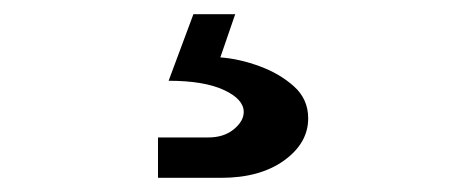

<svg xmlns="http://www.w3.org/2000/svg" viewBox="-20 -45 640 271"><path d="M203 206V149H274Q296 149 310 137.5Q324 126 324 113Q324 95 296 82Q268 69 218 69L253 -25H312L291 36Q318 38 346.5 48.5Q375 59 395 77Q415 95 415 122Q415 157 381 181.5Q347 206 292 206Z"/></svg>

Font: Tiny Medium
Style: Regular
Weight: 500
Monospace: yes
Designer: Philipp Nurullin, Konstantin Bulenkov
Foundry: JetBrains
Version: Version 2.251; ttfautohint (v1.8.4.7-5d5b)